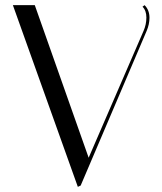

<svg xmlns="http://www.w3.org/2000/svg" viewBox="-20 -720 630 745"><path d="M541 -700Q560 -681 560 -651Q560 -626 549 -600L293 0L282 5L30 -700H115L324 -108L537 -600Q548 -625 548 -652Q548 -679 533 -694Z"/></svg>

Font: Italiana
Style: Regular
Weight: 400
Designer: Santiago Orozco
Foundry: Santiago Orozco
Version: Version 001.001